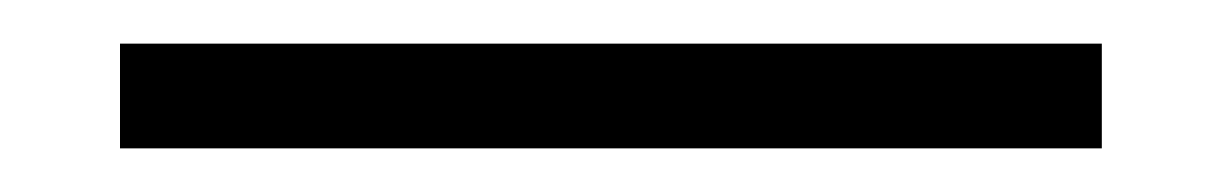

<svg xmlns="http://www.w3.org/2000/svg" viewBox="-20 -20 560 88"><path d="M35 0V48H485V0Z"/></svg>

Font: Overused Grotesk Light
Style: Regular
Weight: 300
Designer: RandomMaerks
Version: Version 0.005